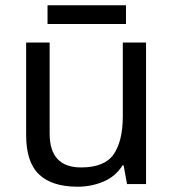

<svg xmlns="http://www.w3.org/2000/svg" viewBox="-20 -697 658 727"><path d="M533 -536V0H461L448 -71H444Q418 -29 372 -9.5Q326 10 274 10Q177 10 128 -36.5Q79 -83 79 -185V-536H168V-191Q168 -63 287 -63Q376 -63 410.5 -113Q445 -163 445 -257V-536ZM457 -677V-606H160V-677Z"/></svg>

Font: Go Noto Kurrent-Regular
Style: Regular
Weight: 400
Designer: Monotype Design Team
Foundry: Monotype Imaging Inc.
Version: Version 2.012; ttfautohint (v1.8.4.7-5d5b)